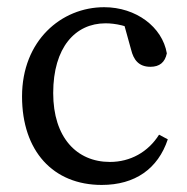

<svg xmlns="http://www.w3.org/2000/svg" viewBox="-20 -508 528 541"><path d="M266.6 13.1C360.7 13.1 425.1 -32.5 452.8 -115.4L428.2 -128.5C397.3 -79.4 347.1 -51.7 289.7 -51.7C196.3 -51.7 129.9 -120.4 129.9 -245.8C129.9 -374.2 192 -442.3 277.3 -442.3C305.5 -442.3 339.1 -435.3 372.9 -417.5L325.4 -454.7L349.5 -367.7C356.3 -340.1 370.5 -319.8 403.8 -319.8C429.4 -319.8 444.8 -332.1 450.1 -357.7C437.4 -432 363.4 -487.7 273.5 -487.7C152.8 -487.7 42.1 -393.6 42.1 -236.2C42.1 -82.4 129.7 13.1 266.6 13.1Z"/></svg>

Font: Source Serif Variable
Style: Regular
Weight: 389
Designer: Frank Grießhammer
Foundry: Adobe Systems Incorporated
Version: Version 3.001;hotconv 1.0.111;makeotfexe 2.5.65597